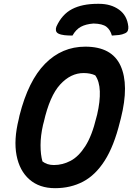

<svg xmlns="http://www.w3.org/2000/svg" viewBox="-20 -964 691 1004"><path d="M359 -778Q336 -778 317 -780Q298 -782 284 -789Q274 -795 272.5 -805Q271 -815 275 -825Q304 -889 357 -916.5Q410 -944 490 -944H498Q560 -944 602.5 -913.5Q645 -883 651 -825Q652 -813 648.5 -804Q645 -795 634 -790Q619 -783 602.5 -781Q586 -779 565 -778Q557 -808 536.5 -824Q516 -840 469 -841Q429 -838 403 -824Q377 -810 359 -778ZM426 -720Q565 -720 610.5 -620Q656 -520 612 -345L607 -326Q576 -200 527.5 -124Q479 -48 414 -14Q349 20 268 20Q186 20 134 -25.5Q82 -71 66.5 -152Q51 -233 78 -341L82 -360Q128 -542 216 -631Q304 -720 426 -720ZM205 -311Q192 -254 192 -204.5Q192 -155 202 -120Q226 -101 262 -101Q307 -101 349 -123Q391 -145 426 -199.5Q461 -254 484 -350L488 -365Q504 -434 502 -486.5Q500 -539 478 -570Q453 -582 417 -582Q350 -582 295 -522.5Q240 -463 209 -326Z"/></svg>

Font: Recursive Sn Csl St
Style: Bold Italic
Weight: 700
Italic angle: -15°
Version: Version 1.079;hotconv 1.0.112;makeotfexe 2.5.65598; ttfautoh